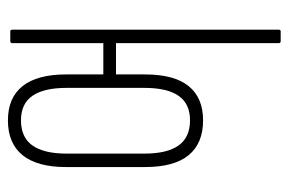

<svg xmlns="http://www.w3.org/2000/svg" viewBox="-142 -581 729 485"><g transform="rotate(90 222.5 -338.5)"><path d="M55 -400V-678Q55 -683 59 -683H84Q89 -683 89 -678V-400ZM284 6Q227 6 197.5 -31Q168 -68 168 -141V-340Q168 -414 197.5 -450.5Q227 -487 284 -487Q342 -487 372 -450.5Q402 -414 402 -340V-141Q402 -68 372 -31Q342 6 284 6ZM59 0Q55 0 55 -5V-476Q55 -481 59 -481H84Q89 -481 89 -476V-267H184V-235H89V-5Q89 0 84 0ZM284 -27Q327 -27 347.5 -56Q368 -85 368 -142V-339Q368 -396 347.5 -425Q327 -454 284 -454Q242 -454 222 -425Q202 -396 202 -339V-142Q202 -85 222 -56Q242 -27 284 -27Z"/></g></svg>

Font: Sofia Sans Extra Condensed ExtraLight
Style: Regular
Weight: 250
Designer: Botio Nikoltchev, Ani Petrova
Foundry: lettersoup
Version: Version 4.101